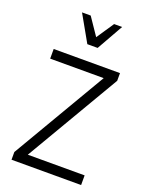

<svg xmlns="http://www.w3.org/2000/svg" viewBox="-170 -1017 848 1102"><g transform="rotate(20 254.0 -466.5)"><path d="M468 -59V0H43V-47L380 -621H53V-680H458V-633L121 -59ZM379 -933 288 -772H225L134 -933H187L259 -827L330 -933Z"/></g></svg>

Font: Inria Sans Light
Style: Regular
Weight: 300
Designer: Black Foundry Team
Foundry: Black Foundry
Version: Version 1.2; ttfautohint (v1.8.3)